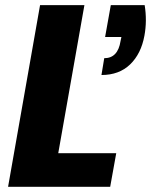

<svg xmlns="http://www.w3.org/2000/svg" viewBox="-20 -722 584 742"><path d="M408.2 -702.1H539.1Q548.8 -641.6 538.1 -584Q525.4 -514.2 482.9 -473.1Q440.4 -432.1 372.1 -432.1L382.8 -497.1Q435.5 -497.1 445.8 -563L449.2 -579.1H386.2ZM134.8 -702.1H306.2L205.1 -129.9H429.2L405.8 0H11.2Z"/></svg>

Font: Poppins
Style: Bold Italic
Weight: 700
Italic angle: -10°
Designer: Ninad Kale (Devanagari), Jonny Pinhorn (Latin)
Foundry: Indian Type Foundry
Version: Version 3.200;PS 1.000;hotconv 16.6.54;makeotf.lib2.5.65590